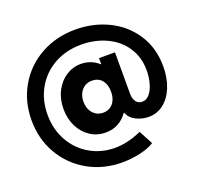

<svg xmlns="http://www.w3.org/2000/svg" viewBox="-145 -884 1204 1173"><g transform="rotate(-20 456.5 -297.5)"><path d="M21.5 -296.9Q21.5 -419.4 78.9 -517.8Q136.2 -616.2 236.6 -671.9Q336.9 -727.5 461.9 -727.5Q578.6 -727.5 676.8 -679.2Q774.9 -630.9 832.8 -541Q890.6 -451.2 890.6 -333Q890.6 -256.8 866.5 -197.5Q842.3 -138.2 799.6 -105.2Q756.8 -72.3 703.1 -72.3Q659.7 -72.3 621.3 -91.8Q583 -111.3 569.3 -147.5H565.9Q542 -112.3 505.9 -92.3Q469.7 -72.3 423.8 -72.3Q367.7 -72.3 323.2 -101.6Q278.8 -130.9 253.7 -181.6Q228.5 -232.4 228.5 -294.9Q228.5 -359.4 254.6 -410.4Q280.8 -461.4 325 -490Q369.1 -518.6 420.9 -518.6Q454.6 -518.6 483.9 -507.3Q513.2 -496.1 536.6 -474.6H539.1V-513.7H642.6V-243.2Q643.1 -210.4 657.5 -191.7Q671.9 -172.9 696.3 -172.9Q725.1 -172.9 745.6 -198Q766.1 -223.1 776.6 -262.7Q787.1 -302.2 787.1 -344.7Q787.1 -430.7 744.1 -495.1Q701.2 -559.6 627.4 -594Q553.7 -628.4 464.8 -628.9Q366.7 -628.9 289.6 -586.4Q212.4 -543.9 168.7 -468Q125 -392.1 125 -295.9Q125 -200.2 167.5 -124.8Q210 -49.3 283.2 -7.1Q356.4 35.2 446.3 35.2Q488.8 34.7 530.3 24.7Q571.8 14.6 618.2 -4.9L666 85Q632.8 106.9 575 120.4Q517.1 133.8 456.1 133.8Q333.5 133.8 234.4 77.6Q135.3 21.5 78.4 -76.7Q21.5 -174.8 21.5 -296.9ZM538.1 -296.9Q538.1 -343.8 514.4 -371.6Q490.7 -399.4 450.2 -399.4Q422.9 -399.4 402.1 -386Q381.3 -372.6 369.9 -349.1Q358.4 -325.7 358.4 -295.9Q358.4 -265.6 369.9 -241.9Q381.3 -218.3 402.3 -204.8Q423.3 -191.4 450.2 -191.4Q476.1 -191.4 495.8 -204.1Q515.6 -216.8 526.9 -240.5Q538.1 -264.2 538.1 -296.9Z"/></g></svg>

Font: Reddit Sans Chocolate ExtraBold
Style: Regular
Weight: 800
Designer: Stephen Hutchings
Foundry: Reddit
Version: Version 1.011